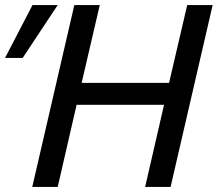

<svg xmlns="http://www.w3.org/2000/svg" viewBox="-51 -742 864 762"><path d="M525 0 600 -326H253L178 0H77L244 -722H345L273 -413H620L692 -722H793L626 0ZM39 -512H-31L78 -722H178Z"/></svg>

Font: Perun
Style: Italic
Weight: 400
Italic angle: -12°
Foundry: Copyright (c) Stefan Peev, Context Ltd, 2016
Version: Version 1.027